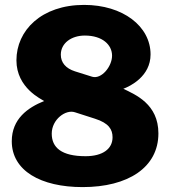

<svg xmlns="http://www.w3.org/2000/svg" viewBox="-20 -753 692 783"><path d="M323 -733C149 -733 47 -629 47 -507C47 -393 151 -348 160 -341C93 -314 28 -268 28 -177C28 -57 146 10 317 10C502 10 626 -70 626 -209C626 -329 532 -367 483 -391C510 -401 594 -441 594 -531C594 -646 481 -733 323 -733ZM326 -608C398 -608 437 -570 437 -526C437 -482 394 -429 356 -440L286 -462C248 -474 228 -498 228 -530C228 -577 271 -608 326 -608ZM329 -116C231 -116 191 -151 191 -208C191 -266 248 -308 286 -295L367 -269C424 -251 439 -225 439 -193C439 -146 399 -116 329 -116Z"/></svg>

Font: United Sans ExtraBold
Style: Regular
Weight: 800
Designer: Pablo Impallari, Rodrigo Fuenzalida (Modified by Dan O. Williams)
Version: Version 1.000;PS 001.000;hotconv 1.0.88;makeotf.lib2.5.64775